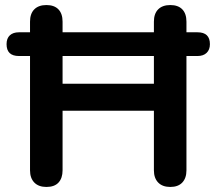

<svg xmlns="http://www.w3.org/2000/svg" viewBox="-20 -733 857 761"><path d="M164 8Q133 8 116 -9.5Q99 -27 99 -58V-526L137 -511H55Q6 -511 6 -558Q6 -581 19 -593Q32 -605 55 -605H122L99 -567V-647Q99 -679 116 -696Q133 -713 164 -713Q195 -713 211.5 -696Q228 -679 228 -647V-567L210 -605H608L590 -567V-647Q590 -679 607 -696Q624 -713 655 -713Q686 -713 702.5 -696Q719 -679 719 -647V-567L691 -605H763Q812 -605 812 -558Q812 -536 799 -523.5Q786 -511 763 -511H676L719 -529V-58Q719 -27 702.5 -9.5Q686 8 655 8Q624 8 607 -9.5Q590 -27 590 -58V-294H228V-58Q228 -27 212 -9.5Q196 8 164 8ZM228 -401H590V-511H228Z"/></svg>

Font: Nunito ExtraLight
Style: Bold
Weight: 700
Version: Version 3.602